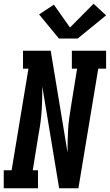

<svg xmlns="http://www.w3.org/2000/svg" viewBox="-39 -1006 587 1026"><path d="M-19 0V-96H23L113 -639H84V-735H232L322 -191Q322 -222 322.5 -253Q323 -284 325 -315.5Q327 -347 331.5 -378.5Q336 -410 341 -441L373 -639H345V-735H528V-639H486L380 0H277L187 -544Q187 -513 186.5 -482Q186 -451 184 -419.5Q182 -388 178 -356.5Q174 -325 168 -294L136 -96H164V0ZM276 -800 170 -929 249 -981 335 -859 461 -986 528 -924 376 -800Z"/></svg>

Font: Iosevka Slab Oblique
Style: Bold
Weight: 700
Italic angle: -9°
Monospace: yes
Designer: Belleve Invis
Foundry: Belleve Invis
Version: Version 11.1.1; ttfautohint (v1.8.3)